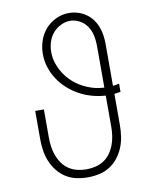

<svg xmlns="http://www.w3.org/2000/svg" viewBox="-85 -804 669 873"><g transform="rotate(-10 250.0 -367.5)"><path d="M250 8Q224 8 198 2.5Q172 -3 149.5 -17Q127 -31 110.5 -52Q94 -73 84 -97Q74 -121 70 -147.5Q66 -174 66 -200V-331H106V-200Q106 -179 109 -158Q112 -137 119.5 -117Q127 -97 139.5 -79.5Q152 -62 169.5 -50.5Q187 -39 208 -34Q229 -29 250 -29Q271 -29 292 -34Q313 -39 330.5 -50.5Q348 -62 360.5 -79.5Q373 -97 380.5 -117Q388 -137 391 -158Q394 -179 394 -200V-344Q362 -346 331.5 -354.5Q301 -363 273.5 -378Q246 -393 222.5 -414Q199 -435 181.5 -461.5Q164 -488 154.5 -518Q145 -548 145 -580Q145 -611 155 -640.5Q165 -670 185 -693Q205 -716 233.5 -729.5Q262 -743 293 -743Q314 -743 334 -737Q354 -731 371 -719.5Q388 -708 400.5 -691.5Q413 -675 420.5 -656Q428 -637 431 -616.5Q434 -596 434 -575V-382Q441 -383 448.5 -384Q456 -385 463 -387V-349Q456 -348 448.5 -347Q441 -346 434 -345V-200Q434 -174 430 -147.5Q426 -121 416 -97Q406 -73 389.5 -52Q373 -31 350.5 -17Q328 -3 302 2.5Q276 8 250 8ZM394 -381V-575Q394 -598 389 -621.5Q384 -645 371 -664.5Q358 -684 337 -695.5Q316 -707 292 -707Q270 -707 248.5 -696Q227 -685 212.5 -667.5Q198 -650 191 -627.5Q184 -605 184 -582Q184 -555 192.5 -529.5Q201 -504 215.5 -481.5Q230 -459 249.5 -441Q269 -423 292.5 -410Q316 -397 341.5 -389.5Q367 -382 394 -381Z"/></g></svg>

Font: Iosevka Slab Extralight
Style: Regular
Weight: 200
Monospace: yes
Designer: Belleve Invis
Foundry: Belleve Invis
Version: Version 11.1.1; ttfautohint (v1.8.3)